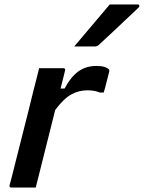

<svg xmlns="http://www.w3.org/2000/svg" viewBox="-20 -839 644 859"><path d="M140 0H31Q20 0 23 -11Q25 -17 33 -48.5Q41 -80 53 -128Q65 -176 79 -231Q93 -286 106.5 -339.5Q120 -393 130 -435Q138 -466 144.5 -491.5Q151 -517 155 -534H263Q274 -534 271 -523Q267 -507 262 -486.5Q257 -466 251 -443H269Q296 -494 330 -519Q364 -544 412 -544Q434 -544 447.5 -539.5Q461 -535 466 -530Q470 -526 469 -520Q462 -495 457 -473Q452 -451 444 -425H427Q417 -429 404 -432Q391 -435 371 -435Q333 -435 299 -416.5Q265 -398 227 -347Q206 -264 183 -171.5Q160 -79 140 0ZM471 -819H596Q603 -819 603.5 -813.5Q604 -808 598 -803Q567 -774 540 -748.5Q513 -723 485.5 -697Q458 -671 423 -639Q415 -631 404 -631H312Q351 -677 391 -724.5Q431 -772 471 -819Z"/></svg>

Font: Recursive Sn Lnr St Med
Style: Italic
Weight: 500
Italic angle: -15°
Version: Version 1.079;hotconv 1.0.112;makeotfexe 2.5.65598; ttfautoh